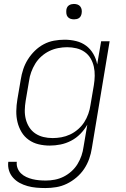

<svg xmlns="http://www.w3.org/2000/svg" viewBox="-20 -729 640 972"><path d="M210 223Q187 223 164 221Q141 219 119.5 213Q98 207 79.5 197Q61 187 46.5 171Q32 155 25.5 134Q19 113 22 90H65Q63 107 69 122.5Q75 138 86.5 149Q98 160 113 167Q128 174 144.5 178Q161 182 178 183.5Q195 185 212 185Q235 185 258 180.5Q281 176 302 165.5Q323 155 341.5 138.5Q360 122 372.5 101.5Q385 81 392.5 59Q400 37 403 14L422 -98Q408 -73 387 -51.5Q366 -30 340 -16.5Q314 -3 286.5 2.5Q259 8 232 8Q203 8 175.5 1.5Q148 -5 125.5 -21Q103 -37 89 -60.5Q75 -84 68.5 -111Q62 -138 62.5 -167Q63 -196 68 -226L85 -326Q89 -352 97.5 -378Q106 -404 121 -428Q136 -452 156.5 -472Q177 -492 201.5 -505Q226 -518 253 -523Q280 -528 307 -528Q337 -528 365.5 -521Q394 -514 416 -497.5Q438 -481 452.5 -456Q467 -431 472 -403L492 -520H535L445 21Q441 48 431.5 75Q422 102 406 126Q390 150 367 169.5Q344 189 318 201.5Q292 214 264.5 218.5Q237 223 210 223ZM246 -30Q268 -30 290.5 -34Q313 -38 334.5 -48Q356 -58 375 -74.5Q394 -91 406.5 -110.5Q419 -130 427 -152.5Q435 -175 438 -197L455 -297Q459 -321 459.5 -345Q460 -369 455 -391.5Q450 -414 438.5 -433.5Q427 -453 408.5 -466Q390 -479 367 -484.5Q344 -490 320 -490Q298 -490 274.5 -485.5Q251 -481 229.5 -470.5Q208 -460 189.5 -443.5Q171 -427 158.5 -406.5Q146 -386 138 -364Q130 -342 127 -319L110 -219Q106 -195 105.5 -171.5Q105 -148 110.5 -126Q116 -104 128 -85Q140 -66 158.5 -53.5Q177 -41 199.5 -35.5Q222 -30 246 -30ZM355 -631Q345 -631 336.5 -634Q328 -637 322.5 -644Q317 -651 316 -660.5Q315 -670 316 -680Q317 -686 320 -692Q323 -698 329 -702Q335 -706 341.5 -707.5Q348 -709 354 -709Q364 -709 372.5 -706Q381 -703 386.5 -696Q392 -689 393.5 -679.5Q395 -670 393 -660Q392 -654 389 -648Q386 -642 380.5 -638Q375 -634 368 -632.5Q361 -631 355 -631Z"/></svg>

Font: Iosevka Aile Extralight
Style: Italic
Weight: 200
Italic angle: -9°
Designer: Belleve Invis
Foundry: Belleve Invis
Version: Version 31.1.0; ttfautohint (v1.8.4)